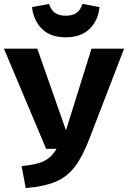

<svg xmlns="http://www.w3.org/2000/svg" viewBox="-25 -941 652 978"><path d="M431 -236Q396 -144 357 -92.5Q318 -41 260 -16Q202 9 106 17L85 -95Q163 -102 201 -121.5Q239 -141 263 -183H210L-5 -693H165L311 -277L441 -693H607ZM138 -905 225 -921Q235 -890 255 -875.5Q275 -861 310 -861Q345 -861 365 -875.5Q385 -890 395 -921L482 -905Q475 -837 431.5 -794Q388 -751 310 -751Q232 -751 189 -793.5Q146 -836 138 -905Z"/></svg>

Font: Fira Mono
Style: Bold
Weight: 700
Monospace: yes
Designer: Carrois Corporate & Edenspiekermann AG
Foundry: Carrois Corporate GbR & Edenspiekermann AG
Version: Version 3.206